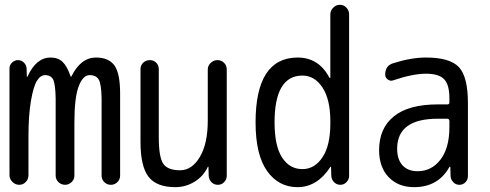

<svg xmlns="http://www.w3.org/2000/svg" viewBox="-20 -770 2040 800"><path d="M19.5 -40V-485.4Q19.5 -499 30.3 -509.3Q41 -519.5 55.2 -519.5Q69.3 -519.5 79.6 -509.3Q89.8 -499 90.8 -485.4L91.8 -451.2Q91.8 -450.2 92.8 -450.2Q94.7 -450.2 94.7 -451.2Q130.9 -530.3 190.4 -530.3Q221.7 -530.3 240.7 -512.2Q259.8 -494.1 274.4 -451.2Q274.4 -450.2 275.4 -450.2Q277.3 -450.2 277.3 -451.2Q316.4 -530.3 379.9 -530.3Q432.6 -530.3 456.5 -497.6Q480.5 -464.8 480.5 -379.9V-38.1Q480.5 -22.5 469.2 -11.2Q458 0 441.9 0Q425.8 0 414.6 -11.2Q403.3 -22.5 403.3 -38.1V-360.4Q402.3 -418.9 391.6 -438Q380.9 -457 353.5 -457Q325.2 -457 307.6 -409.7Q290 -362.3 290 -259.8V-38.1Q290 -22.5 278.3 -11.2Q266.6 0 251 0Q235.4 0 223.6 -11.2Q211.9 -22.5 211.9 -38.1V-360.4Q210.9 -418.9 201.7 -438Q192.4 -457 168 -457Q148.4 -457 133.8 -433.1Q119.1 -409.2 108.9 -349.6Q98.6 -290 98.6 -200.2V-40Q98.6 -23.4 87.4 -11.7Q76.2 0 60.1 0Q43.9 0 31.7 -12.2Q19.5 -24.4 19.5 -40Z M710 9.8Q632.8 9.8 599.1 -33.2Q565.4 -76.2 565.4 -179.7V-482.4Q565.4 -498 576.7 -508.8Q587.9 -519.5 604 -519.5Q620.1 -519.5 630.9 -508.8Q641.6 -498 641.6 -482.4V-198.2Q641.6 -115.2 660.2 -87.9Q678.7 -60.5 730.5 -60.5Q779.3 -60.5 812.5 -115.7Q845.7 -170.9 845.7 -267.6V-480.5Q845.7 -496.1 857.9 -507.8Q870.1 -519.5 886.2 -519.5Q902.3 -519.5 913.6 -508.3Q924.8 -497.1 924.8 -480.5V-37.1Q924.8 -22.5 914.1 -11.2Q903.3 0 887.7 0Q872.1 0 861.3 -10.7Q850.6 -21.5 849.6 -37.1L848.6 -74.2Q848.6 -75.2 847.7 -75.2Q845.7 -75.2 845.7 -74.2Q827.1 -35.2 790.5 -12.7Q753.9 9.8 710 9.8Z M1240.2 -455.1Q1124 -455.1 1124 -259.8Q1124 -162.1 1155.3 -113.8Q1186.5 -65.4 1240.2 -65.4Q1291 -65.4 1323.7 -114.7Q1356.4 -164.1 1356.4 -254.9V-264.6Q1356.4 -355.5 1323.7 -405.3Q1291 -455.1 1240.2 -455.1ZM1219.7 9.8Q1140.6 9.8 1092.8 -57.6Q1044.9 -125 1044.9 -259.8Q1044.9 -529.3 1219.7 -530.3Q1308.6 -530.3 1352.5 -446.3Q1352.5 -445.3 1355.5 -445.3Q1356.4 -445.3 1356.4 -446.3V-710Q1356.4 -725.6 1368.2 -737.8Q1379.9 -750 1396 -750Q1412.1 -750 1423.3 -738.3Q1434.6 -726.6 1434.6 -710V-37.1Q1434.6 -22.5 1423.8 -11.2Q1413.1 0 1398.4 0Q1382.8 0 1372.1 -10.7Q1361.3 -21.5 1360.4 -37.1L1359.4 -74.2Q1359.4 -75.2 1358.4 -75.2Q1356.4 -75.2 1356.4 -74.2Q1301.8 9.8 1219.7 9.8Z M1804.7 -275.4Q1634.8 -275.4 1634.8 -150.4Q1634.8 -105.5 1657.2 -81.1Q1679.7 -56.6 1719.7 -56.6Q1778.3 -56.6 1815.4 -105Q1852.5 -153.3 1852.5 -240.2V-265.6Q1852.5 -274.4 1843.8 -275.4ZM1705.1 9.8Q1639.6 9.8 1599.6 -31.7Q1559.6 -73.2 1559.6 -144.5Q1559.6 -235.4 1621.1 -285.2Q1682.6 -335 1804.7 -335H1843.8Q1852.5 -335 1852.5 -342.8V-360.4Q1852.5 -417 1830.6 -439.9Q1808.6 -462.9 1754.9 -462.9Q1700.2 -462.9 1619.1 -435.5Q1607.4 -430.7 1596.2 -438.5Q1585 -446.3 1585 -459Q1585 -497.1 1619.1 -506.8Q1693.4 -530.3 1754.9 -530.3Q1854.5 -530.3 1892.1 -490.2Q1929.7 -450.2 1929.7 -339.8V-36.1Q1929.7 -21.5 1919.4 -10.7Q1909.2 0 1894 0Q1878.9 0 1868.7 -10.7Q1858.4 -21.5 1857.4 -36.1L1856.4 -74.2Q1856.4 -75.2 1855.5 -75.2Q1853.5 -75.2 1852.5 -74.2Q1805.7 9.8 1705.1 9.8Z"/></svg>

Font: Rounded Mgen+ 2m regular
Style: Regular
Weight: 400
Designer: [Source Han Sans]
Ryoko NISHIZUKA  (kana & ideographs); Paul D. Hunt (Latin, Greek & Cyrillic); Wenlong ZHANG  (bopomofo
Version: Version 1.059.20150602